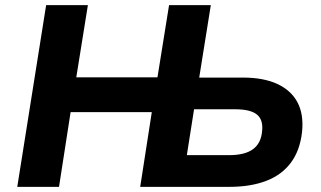

<svg xmlns="http://www.w3.org/2000/svg" viewBox="-20 -725 1244 745"><path d="M47 0 159 -705H321L276 -425H591L636 -705H798L753 -424H922Q1003 -424 1056.5 -399Q1110 -374 1134.5 -327.5Q1159 -281 1152 -213Q1144 -141 1108.5 -93.5Q1073 -46 1012.5 -23Q952 0 871 0H524L569 -290H254L209 0ZM705 -123H869Q930 -123 961.5 -146Q993 -169 997 -216Q1002 -260 977 -280.5Q952 -301 892 -301H733Z"/></svg>

Font: Nunito Sans 8pt ExtraBold
Style: Italic
Weight: 800
Italic angle: -9°
Version: Version 3.101;gftools[0.9.27]